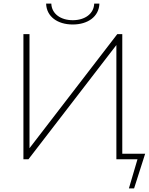

<svg xmlns="http://www.w3.org/2000/svg" viewBox="-20 -891 832 1074"><path d="M631 0H749L701 163H730L792 -31H664V-700H636L145 -62V-700H111V0H139L631 -639ZM387 -754C471 -754 534 -798 536 -871H507C505 -814 455 -778 387 -778C319 -778 269 -814 267 -871H238C240 -798 302 -754 387 -754Z"/></svg>

Font: Chess Sans ExtraLight
Style: Regular
Weight: 275
Designer: Wolf Bōese
Foundry: Wolf Bōese
Version: Version 7.223;Glyphs 3.3 (3306)